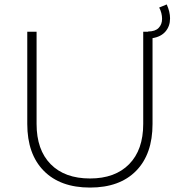

<svg xmlns="http://www.w3.org/2000/svg" viewBox="-20 -842 824 866"><path d="M747 -759Q747 -724 726.5 -700Q706 -676 668 -670V-283Q668 -147 594 -71.5Q520 4 386 4Q252 4 177.5 -71.5Q103 -147 103 -283V-699H145V-283Q145 -166 208.5 -101.5Q272 -37 386 -37Q499 -37 562.5 -101.5Q626 -166 626 -283V-699H648V-700Q680 -700 695.5 -716Q711 -732 711 -757Q711 -783 698 -808L732 -822Q747 -789 747 -759Z"/></svg>

Font: Montserrat arm2 ExtraLight
Style: Regular
Weight: 275
Designer: Julieta Ulanovsky
Foundry: Julieta Ulanovsky
Version: Version 6.000